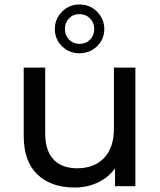

<svg xmlns="http://www.w3.org/2000/svg" viewBox="-20 -832 717 858"><path d="M585 -530H489V-256C489 -200 474.3 -156.7 445 -126C415.7 -95.3 375.7 -80 325 -80C279 -80 243.7 -93.2 219 -119.5C194.3 -145.8 182 -184.7 182 -236V-530H86V-225C86 -149 106.3 -91.5 147 -52.5C187.7 -13.5 243.3 6 314 6C351.3 6 385.8 -1.5 417.5 -16.5C449.2 -31.5 474.7 -52.7 494 -80V0H585ZM257 -625.5C278.3 -604.5 304.3 -594 335 -594C366.3 -594 392.7 -604.5 414 -625.5C435.3 -646.5 446 -672 446 -702C446 -732 435.3 -757.8 414 -779.5C392.7 -801.2 366.3 -812 335 -812C304.3 -812 278.3 -801.2 257 -779.5C235.7 -757.8 225 -732 225 -702C225 -672 235.7 -646.5 257 -625.5ZM382.5 -655C370.2 -642.3 354.3 -636 335 -636C316.3 -636 300.8 -642.3 288.5 -655C276.2 -667.7 270 -683.3 270 -702C270 -721.3 276.2 -737.3 288.5 -750C300.8 -762.7 316.3 -769 335 -769C353.7 -769 369.3 -762.7 382 -750C394.7 -737.3 401 -721.3 401 -702C401 -683.3 394.8 -667.7 382.5 -655Z"/></svg>

Font: ICO Headline
Style: Regular
Weight: 500
Designer: Julieta Ulanovsky
Foundry: Julieta Ulanovsky
Version: Version 7.200